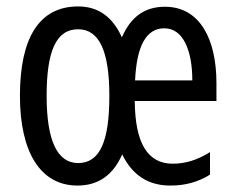

<svg xmlns="http://www.w3.org/2000/svg" viewBox="-20 -567 735 597"><path d="M493 -546C430 -546 387 -515 359 -451C330 -515 285 -547 223 -547C101 -547 42 -448 42 -269C42 -95 105 10 221 10C286 10 332 -23 360 -87C391 -23 440 10 510 10C556 10 596 -1 633 -24V-94C593 -69 556 -58 517 -58C439 -58 400 -122 399 -253H653V-309C653 -441 604 -546 493 -546ZM491 -479C551 -479 578 -407 578 -317H400C405 -427 436 -479 491 -479ZM223 -476C289 -476 320 -407 320 -269C320 -126 290 -60 223 -60C158 -60 125 -130 125 -269C125 -407 154 -476 223 -476Z"/></svg>

Font: Noto Sans Sinhala ExtraCondensed
Style: Regular
Weight: 400
Width: 2
Designer: Jelle Bosma - Monotype Design Team
Foundry: Monotype Imaging Inc.
Version: Version 2.006